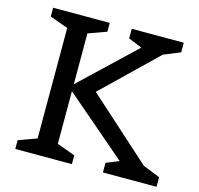

<svg xmlns="http://www.w3.org/2000/svg" viewBox="-103 -816 963 927"><g transform="rotate(15 378.5 -353.0)"><path d="M757 0H489V-48L553 -74L243 -340V-77L334 -44V0H51V-44L142 -77V-629L51 -662V-706H334V-662L243 -629V-375L512 -630L444 -658V-706H704V-658L621 -624L355 -367L672 -82L757 -48Z"/></g></svg>

Font: Belgrano
Style: Regular
Weight: 400
Designer: Daniel Hernandez
Foundry: Daniel Hernndez
Version: Version 1.003